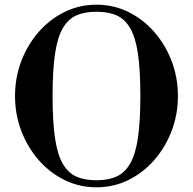

<svg xmlns="http://www.w3.org/2000/svg" viewBox="-20 -786 822 818"><path d="M391 12Q318 12 255 -19Q192 -50 144.5 -104.5Q97 -159 70.5 -229Q44 -299 44 -377Q44 -455 70.5 -525Q97 -595 144.5 -649.5Q192 -704 255 -735Q318 -766 391 -766Q464 -766 527 -735Q590 -704 637.5 -649.5Q685 -595 711.5 -525Q738 -455 738 -377Q738 -299 711.5 -229Q685 -159 637.5 -104.5Q590 -50 527 -19Q464 12 391 12ZM391 -18Q442 -18 477.5 -34.5Q513 -51 535.5 -91Q558 -131 568 -201Q578 -271 578 -378Q578 -485 568 -555Q558 -625 535.5 -664.5Q513 -704 477.5 -720Q442 -736 391 -736Q340 -736 304.5 -720Q269 -704 246.5 -664Q224 -624 214 -554Q204 -484 204 -377Q204 -270 214 -200Q224 -130 246.5 -90Q269 -50 304.5 -34Q340 -18 391 -18Z"/></svg>

Font: Libre Bodoni
Style: Regular
Weight: 400
Designer: Pablo Impallari, Rodrigo Fuenzalida
Foundry: Impallari Type
Version: Version 2.005;gftools[0.9.23]